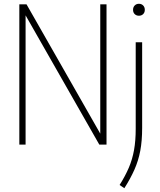

<svg xmlns="http://www.w3.org/2000/svg" viewBox="-20 -763 842 1013"><path d="M82 0V-740H120L509 -58V-740H542V0H504L115 -682V0ZM636 230 611 213Q641 165.5 659.8 121.5Q678.5 77.5 687.2 28.5Q696 -20.5 696 -83V-540H730V-88Q730 -19.5 720 33Q710 85.5 689.2 132.2Q668.5 179 636 230ZM713 -680Q699.5 -680 690.8 -688.5Q682 -697 682 -711Q682 -725.5 690.8 -734.2Q699.5 -743 713 -743Q726.5 -743 735.2 -734.2Q744 -725.5 744 -711Q744 -697 735.2 -688.5Q726.5 -680 713 -680Z"/></svg>

Font: Encode Sans Condensed Condensed Thin
Style: Regular
Weight: 100
Width: 3
Designer: Multiple Designers
Foundry: Impallari Type
Version: Version 3.000; ttfautohint (v1.8.3) -l 8 -r 50 -G 200 -x 14 